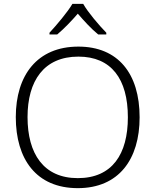

<svg xmlns="http://www.w3.org/2000/svg" viewBox="-20 -967 808 997"><path d="M412 -947H356C331 -904 274 -837 237 -797V-788H277C313 -818 352 -859 384 -896C416 -859 454 -817 490 -788H532V-797C494 -836 436 -904 412 -947ZM705 -358C705 -585 593 -725 387 -725C173 -725 62 -576 62 -359C62 -141 168 10 384 10C597 10 705 -140 705 -358ZM123 -359C123 -547 208 -673 387 -673C558 -673 644 -557 644 -358C644 -167 563 -42 384 -42C206 -42 123 -169 123 -359Z"/></svg>

Font: Noto Sans Sinhala UI Light
Style: Regular
Weight: 300
Designer: Jelle Bosma - Monotype Design Team
Foundry: Monotype Imaging Inc.
Version: Version 2.006